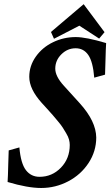

<svg xmlns="http://www.w3.org/2000/svg" viewBox="-20 -916 539 938"><path d="M350.1 -734.9Q400.4 -734.9 498.5 -705.6Q497.6 -692.9 496.8 -671.1Q496.1 -649.4 495.1 -613Q494.1 -576.7 493.2 -551.3L440.4 -536.6Q434.1 -614.3 411.4 -647.2Q388.7 -680.2 349.6 -680.2Q309.6 -680.2 279.8 -650.6Q250 -621.1 250 -580.6Q250 -543 292 -497.1L369.6 -411.6Q449.2 -323.7 450.2 -244.1Q450.2 -176.8 412.6 -119.6Q375 -62.5 313 -30Q251 2.4 181.2 2.4Q115.2 2.4 17.1 -26.9Q18.1 -39.6 18.8 -61.3Q19.5 -83 20.5 -119.4Q21.5 -155.8 22.5 -181.2L74.7 -195.8Q81.5 -117.2 106.7 -84.7Q131.8 -52.2 173.3 -52.2Q234.4 -52.2 277.6 -96.9Q320.8 -141.6 320.8 -208Q320.8 -220.7 317.1 -234.4Q313.5 -248 303.5 -264.6Q293.5 -281.2 286.6 -292.5Q279.8 -303.7 262.5 -324.2Q245.1 -344.7 238.3 -353Q231.4 -361.3 209.7 -385Q188 -408.7 183.6 -413.6Q123 -481 123 -540.5Q123 -594.2 155 -639.4Q187 -684.6 239 -709.7Q291 -734.9 350.1 -734.9ZM229 -759.8 388.7 -895.5 490.7 -758.8 464.4 -727.5 367.7 -790.5Q297.4 -754.9 243.7 -726.6Z"/></svg>

Font: Flanker
Style: Bold Italic
Weight: 700
Italic angle: -12°
Designer: Flanker
Version: Version 2.000